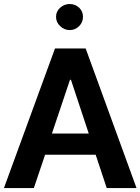

<svg xmlns="http://www.w3.org/2000/svg" viewBox="-20 -955 713 975"><path d="M465.8 -169.4 522 0H673.3L415 -709H259.3L0 0H151.9L209 -169.4ZM340.3 -549.8 430.7 -276.9H243.7L335.4 -549.8ZM264.6 -869.6C264.6 -851.1 271.5 -835.4 285.6 -822.3C299.3 -809.1 315.4 -802.2 334 -802.2C352.5 -802.2 368.7 -809.1 381.8 -822.3C395 -835.4 401.4 -851.1 401.4 -869.6C401.4 -887.7 395 -903.3 381.8 -916C368.7 -928.2 352.5 -934.6 334 -934.6C315.4 -934.6 299.3 -928.2 285.6 -916C271.5 -903.3 264.6 -887.7 264.6 -869.6Z"/></svg>

Font: Estedad Bold
Style: Regular
Weight: 700
Designer: Amin Abedi
Version: Version 7.3